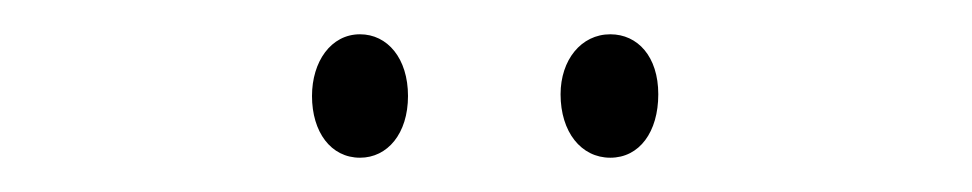

<svg xmlns="http://www.w3.org/2000/svg" viewBox="-20 -720 567 112"><path d="M162 -664C162 -643 173 -628 190 -628C206 -628 218 -642 218 -664C218 -686 206 -700 190 -700C173 -700 162 -684 162 -664ZM307 -665C307 -643 319 -628 336 -628C353 -628 364 -643 364 -665C364 -687 352 -700 336 -700C319 -700 307 -685 307 -665Z"/></svg>

Font: Noto Sans Sinhala UI ExtraCondensed ExtraLight
Style: Regular
Weight: 200
Width: 2
Designer: Jelle Bosma - Monotype Design Team
Foundry: Monotype Imaging Inc.
Version: Version 2.006